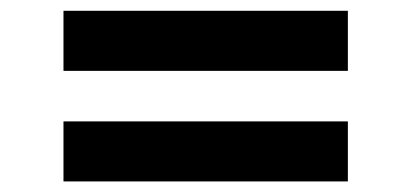

<svg xmlns="http://www.w3.org/2000/svg" viewBox="-20 -396 763 356"><path d="M97.7 -264.6V-376H625V-264.6ZM97.7 -59.6V-170.9H625V-59.6Z"/></svg>

Font: Padauk Book
Style: Bold
Weight: 700
Designer: Debbi Hosken, Becca Hirsbrunner Spalinger
Foundry: SIL International
Version: Version 5.000